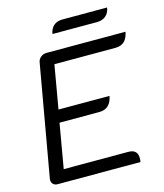

<svg xmlns="http://www.w3.org/2000/svg" viewBox="-124 -944 883 1036"><g transform="rotate(-15 317.5 -426.0)"><path d="M145 -662Q148 -678 162 -689Q176 -700 193 -700H635Q628 -664 609.5 -647Q591 -630 559 -630H219L177 -388H462Q449 -318 386 -318H164L121 -70H482Q533 -70 533 -22Q533 -8 531 0H69Q52 0 42.5 -10.5Q33 -21 35 -38ZM324 -852H573Q568 -822 549 -806Q530 -790 500 -790H251Q256 -820 274.5 -836Q293 -852 324 -852Z"/></g></svg>

Font: K2D Light
Style: Italic
Weight: 300
Italic angle: -10°
Designer: Katatrad Aksorn Co.,Ltd.
Foundry: Cadson Demak Co.,Ltd.
Version: Version 1.000; ttfautohint (v1.6)